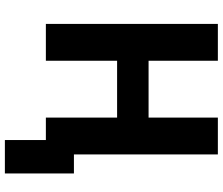

<svg xmlns="http://www.w3.org/2000/svg" viewBox="-83 -662 913 787"><g transform="rotate(90 373.5 -268.5)"><path d="M554 168V0H463V-115H691V168ZM78 0V-705H229V-421H462V-705H613V0H462V-292H229V0Z"/></g></svg>

Font: Nunito Sans 7pt Condensed ExtraBold
Style: Regular
Weight: 800
Width: 3
Designer: Vernon Adams
Foundry: Vernon Adams
Version: Version 3.101;gftools[0.9.27]